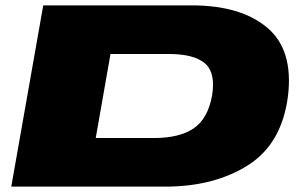

<svg xmlns="http://www.w3.org/2000/svg" viewBox="-20 -695 1136 715"><path d="M22 0H595Q778 0 904 -80Q1030 -160 1052.5 -338Q1073 -510 974.5 -592.5Q876 -675 694 -675H141ZM336.5 -181 391.5 -494H607.5Q703.5 -494 743.8 -458.5Q784 -423 769.5 -338Q754 -253 701.2 -217Q648.5 -181 552.5 -181Z"/></svg>

Font: Anybody ExtraExpanded Black
Style: Italic
Weight: 900
Width: 8
Italic angle: -10°
Version: Version 1.113;gftools[0.9.25]